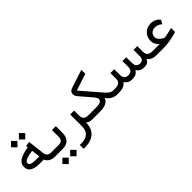

<svg xmlns="http://www.w3.org/2000/svg" viewBox="129 -1705 2978 2978"><g transform="rotate(-45 1618.0 -216.0)"><path d="M295.4 -585 365.2 -655.3 435.5 -585 365.2 -514.6ZM123.5 -585 193.8 -655.3 263.7 -585 193.8 -514.6ZM529.8 0H507.3Q449.7 0 408.2 -23.2Q366.7 -46.4 347.7 -91.3H260.3Q48.8 -91.3 48.8 -228Q48.8 -294.9 105.7 -335.2Q162.6 -375.5 275.4 -396.5L307.1 -401.4L303.2 -434.1L380.4 -446.3L413.6 -166.5Q421.4 -122.6 445.3 -105.2Q469.2 -87.9 512.7 -87.9H529.8Q542 -87.9 542 -48.3V-43Q542 0 529.8 0ZM334 -175.8 316.9 -315.4 288.6 -311Q243.7 -304.7 208.7 -294.4Q173.8 -284.2 151.4 -268.6Q128.9 -252.9 128.9 -234.4Q128.9 -202.1 158.4 -189Q188 -175.8 252.9 -175.8Z M674.3 161.6 744.1 91.3 814.5 161.6 744.1 231.9ZM502.4 161.6 572.8 91.3 642.6 161.6 572.8 231.9ZM524.9 -87.9H663.1Q714.4 -87.9 738 -108.9Q761.7 -129.9 761.7 -182.1V-325.7H846.7V-181.6Q846.7 0 663.6 0H524.9Q512.7 0 512.7 -42V-47.4Q512.7 -87.9 524.9 -87.9Z M1322.8 0Q1244.6 0 1218.3 -38.6V-35.6Q1218.3 89.4 1146.7 157.7Q1075.2 226.1 939 228L903.8 228.5V143.1H938Q1032.7 143.1 1082.5 97.4Q1132.3 51.8 1132.3 -35.2V-295.9H1217.8V-187Q1217.8 -87.9 1322.8 -87.9H1330.6Q1341.8 -87.9 1341.8 -47.4V-42Q1341.8 0 1330.6 0Z M1325.7 -87.9H1495.6Q1617.7 -87.9 1617.7 -153.3Q1617.7 -180.7 1563 -242.7L1409.7 -420.9Q1382.3 -452.6 1382.3 -487.3Q1382.8 -545.9 1440.4 -564.5L1745.1 -664.1V-576.7L1466.8 -485.8L1745.6 -163.6Q1810.5 -88.9 1858.9 -87.9H1870.6Q1881.8 -87.9 1881.8 -47.4V-42Q1881.8 0 1870.6 0H1863.3Q1764.2 0 1692.4 -98.1L1691.4 -99.6Q1658.2 0 1494.6 0H1325.7Q1313.5 0 1313.5 -42V-47.4Q1313.5 -87.9 1325.7 -87.9Z M2466.3 0Q2419.4 0 2387.9 -16.8Q2356.4 -33.7 2335.4 -68.8Q2296.9 0 2201.2 0Q2116.2 0 2071.8 -68.8Q2025.9 0 1911.6 0H1865.7Q1853.5 0 1853.5 -42V-47.4Q1853.5 -87.9 1865.7 -87.9H1912.1Q2027.8 -87.9 2027.8 -182.6V-309.6H2111.3L2111.8 -181.6Q2112.8 -87.9 2203.1 -87.9Q2224.6 -87.9 2241 -93.8Q2257.3 -99.6 2268.6 -111.6Q2279.8 -123.5 2285.4 -141.1Q2291 -158.7 2291 -182.1L2291.5 -309.6H2374.5L2375 -183.1Q2376 -88.4 2464.8 -88.4Q2535.6 -88.4 2535.6 -182.1V-309.6H2617.7L2618.2 -183.6Q2619.1 -87.9 2727.1 -87.9H2740.7Q2752 -87.9 2752 -47.4V-42Q2752 0 2740.7 0H2731Q2625 0 2579.6 -67.9Q2560.1 -31.7 2534.4 -15.9Q2508.8 0 2466.3 0Z M2735.4 -87.9H2886.2Q2819.8 -146.5 2819.8 -220.2Q2819.8 -304.2 2874.3 -358.6Q2928.7 -413.1 3013.2 -413.1Q3108.4 -413.1 3168 -340.3L3132.3 -275.4Q3082 -323.2 3015.6 -323.2Q2970.2 -323.2 2937.7 -294.9Q2905.3 -266.6 2905.3 -220.7Q2905.3 -173.8 2951.7 -137.2Q2993.2 -103 3018.1 -103Q3034.7 -103 3083.5 -114.3L3187 -139.2V-50.8Q3017.1 0 2886.7 0H2735.4Q2723.1 0 2723.1 -42V-47.4Q2723.1 -87.9 2735.4 -87.9Z"/></g></svg>

Font: Shabnam FD
Style: Regular
Weight: 400
Foundry: DejaVu fonts team - Redesigned by Saber Rastikerdar - Based on Vazir font
Version: Version 5.00;October 20, 2019;FontCreator 12.0.0.2547 64-bit